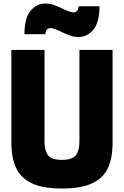

<svg xmlns="http://www.w3.org/2000/svg" viewBox="-20 -1066 710 1100"><path d="M491 -854ZM430 -854Q403 -854 378 -863.5Q353 -873 331 -884Q288 -905 270 -905Q242 -905 240 -870H120Q120 -962 155 -1004Q190 -1046 240 -1046Q267 -1046 292 -1036.5Q317 -1027 339 -1016Q382 -995 400 -995Q428 -995 430 -1030H550Q550 -938 515 -896Q480 -854 430 -854ZM335 14Q223 14 160 -17Q97 -48 71 -106.5Q45 -165 45 -248V-780H235V-253Q235 -206 254 -178Q273 -150 335 -150Q395 -150 415 -177.5Q435 -205 435 -253V-780H625V-248Q625 -161 598 -103Q571 -45 507.5 -15.5Q444 14 335 14Z"/></svg>

Font: Tanohe Sans Black
Style: Regular
Weight: 900
Designer: Village Type and Design LLC & Cristiano Sobral
Foundry: Cooper Hewitt Smithsonian Design Museum
Version: Version 1.00;March 11, 2020;FontCreator 12.0.0.2522 64-bit; 